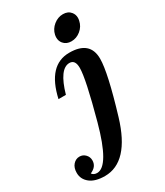

<svg xmlns="http://www.w3.org/2000/svg" viewBox="-357 -809 979 1141"><g transform="rotate(-30 132.0 -238.0)"><path d="M12.2 241.2Q-54.2 241.2 -89.6 212.9Q-125 184.6 -125 141.1Q-125 106 -106.7 85.4Q-88.4 64.9 -63 64.9Q-39.6 64.9 -23.2 81.8Q-6.8 98.6 -6.8 122.6Q-6.8 165.5 -54.2 185.5Q-43 202.1 -19 202.1Q61.5 202.1 132.3 -57.4Q203.1 -316.9 203.1 -390.6Q203.1 -446.8 163.6 -446.8Q95.2 -446.8 51.3 -293H0.5Q46.9 -500 193.4 -500Q335 -500 335 -377.4Q335 -283.2 255.9 -21Q176.8 241.2 12.2 241.2ZM239.7 -551.8Q205.1 -551.8 186 -575.2Q171.9 -592.3 171.9 -615.7Q171.9 -624.5 173.8 -634.3Q181.6 -669.9 210.9 -693.6Q240.2 -717.3 274.9 -717.3Q310.1 -717.3 328.6 -693.8Q342.3 -676.8 342.3 -654.3Q342.3 -644.5 339.8 -634.3Q332.5 -599.1 303.7 -575.4Q274.9 -551.8 239.7 -551.8Z"/></g></svg>

Font: Munson
Style: Bold Italic
Weight: 700
Italic angle: -12°
Designer: Paul James MIller
Foundry: High-Logic / Made with FontCreator
Version: Version 2.10;May 5, 2019;FontCreator 11.5.0.2430 64-bit